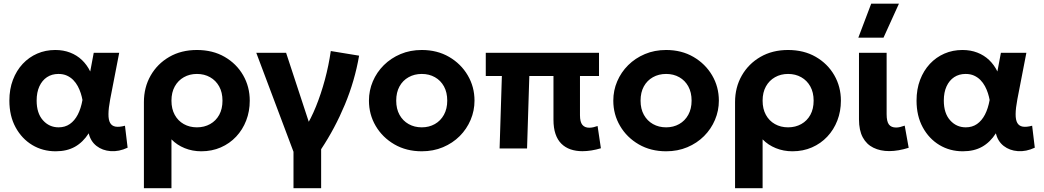

<svg xmlns="http://www.w3.org/2000/svg" viewBox="-20 -784 5515 1014"><path d="M274 15Q205.5 15 150.2 -18.2Q95 -51.5 62.2 -111.8Q29.5 -172 29.5 -252.5Q29.5 -313 48.2 -362.2Q67 -411.5 100 -446.8Q133 -482 176.8 -501Q220.5 -520 272 -520Q315 -520 350.5 -506.2Q386 -492.5 412.8 -467Q439.5 -441.5 456.5 -406.5L475 -505H609.5L562 -260Q553 -212.5 552.8 -181.5Q552.5 -150.5 561.8 -134.5Q571 -118.5 590.5 -115.2Q610 -112 640 -120L654 -4Q608 17.5 564.5 14.2Q521 11 489.8 -13.2Q458.5 -37.5 448.5 -80Q418.5 -33 376 -9Q333.5 15 274 15ZM289.5 -111.5Q323.5 -111.5 348.8 -129Q374 -146.5 390.8 -178.8Q407.5 -211 415.5 -256Q412.5 -273 406.5 -291.8Q400.5 -310.5 390.8 -328.8Q381 -347 366.8 -361.5Q352.5 -376 333.2 -384.8Q314 -393.5 288.5 -393.5Q254 -393.5 228.2 -376.5Q202.5 -359.5 188 -328Q173.5 -296.5 173.5 -253Q173.5 -186 206.8 -148.8Q240 -111.5 289.5 -111.5Z M740 210V-244.5Q740 -322.5 775.5 -384.8Q811 -447 874 -483.5Q937 -520 1020 -520Q1103.5 -520 1166.2 -483.8Q1229 -447.5 1264 -386.8Q1299 -326 1299 -252.5Q1299 -196 1280.2 -147.5Q1261.5 -99 1227.2 -62.5Q1193 -26 1146 -5.5Q1099 15 1043 15Q996.5 15 955.5 -1.5Q914.5 -18 885.5 -48V210ZM1020 -111.5Q1059 -111.5 1089.8 -128.8Q1120.5 -146 1137.8 -177.5Q1155 -209 1155 -252.5Q1155 -296 1137.5 -327.5Q1120 -359 1089.5 -376.2Q1059 -393.5 1020 -393.5Q981.5 -393.5 951 -376.2Q920.5 -359 903 -327.5Q885.5 -296 885.5 -252.5Q885.5 -209 902.8 -177.5Q920 -146 950.5 -128.8Q981 -111.5 1020 -111.5Z M1530 210V17.5L1333.5 -505H1491L1631 -79L1590 -106Q1622 -155.5 1648.8 -221.8Q1675.5 -288 1695.8 -363Q1716 -438 1727 -514.5L1876.5 -490Q1853.5 -356.5 1801.2 -231.2Q1749 -106 1676 4V210Z M2207.5 15Q2126 15 2063 -21.5Q2000 -58 1964.2 -118.8Q1928.5 -179.5 1928.5 -252.5Q1928.5 -306 1949 -354.2Q1969.5 -402.5 2007 -439.8Q2044.5 -477 2095.5 -498.5Q2146.5 -520 2207.5 -520Q2289 -520 2351.8 -483.5Q2414.5 -447 2450.2 -386.2Q2486 -325.5 2486 -252.5Q2486 -199.5 2465.5 -151Q2445 -102.5 2407.8 -65.2Q2370.5 -28 2319.5 -6.5Q2268.5 15 2207.5 15ZM2207.5 -111.5Q2246 -111.5 2276.5 -128.8Q2307 -146 2324.5 -177.8Q2342 -209.5 2342 -252.5Q2342 -296 2324.8 -327.5Q2307.5 -359 2277 -376.2Q2246.5 -393.5 2207.5 -393.5Q2168.5 -393.5 2137.8 -376.2Q2107 -359 2089.8 -327.5Q2072.5 -296 2072.5 -252.5Q2072.5 -209 2090 -177.5Q2107.5 -146 2138 -128.8Q2168.5 -111.5 2207.5 -111.5Z M3056 14.5Q3021.5 14.5 2993.2 4.8Q2965 -5 2944.8 -25Q2924.5 -45 2913.8 -76.5Q2903 -108 2903 -152V-382.5H2775.5L2763.5 0H2618.5L2630.5 -382.5H2545.5V-505H3143.5V-382.5H3043V-175.5Q3043 -140 3055.5 -124.8Q3068 -109.5 3092 -109.5Q3102.5 -109.5 3113.8 -112Q3125 -114.5 3136 -118.5L3153.5 -1Q3128.5 6.5 3103.8 10.5Q3079 14.5 3056 14.5Z M3498 15Q3416.5 15 3353.5 -21.5Q3290.5 -58 3254.8 -118.8Q3219 -179.5 3219 -252.5Q3219 -306 3239.5 -354.2Q3260 -402.5 3297.5 -439.8Q3335 -477 3386 -498.5Q3437 -520 3498 -520Q3579.5 -520 3642.2 -483.5Q3705 -447 3740.8 -386.2Q3776.5 -325.5 3776.5 -252.5Q3776.5 -199.5 3756 -151Q3735.5 -102.5 3698.2 -65.2Q3661 -28 3610 -6.5Q3559 15 3498 15ZM3498 -111.5Q3536.5 -111.5 3567 -128.8Q3597.5 -146 3615 -177.8Q3632.5 -209.5 3632.5 -252.5Q3632.5 -296 3615.2 -327.5Q3598 -359 3567.5 -376.2Q3537 -393.5 3498 -393.5Q3459 -393.5 3428.2 -376.2Q3397.5 -359 3380.2 -327.5Q3363 -296 3363 -252.5Q3363 -209 3380.5 -177.5Q3398 -146 3428.5 -128.8Q3459 -111.5 3498 -111.5Z M3862 210V-244.5Q3862 -322.5 3897.5 -384.8Q3933 -447 3996 -483.5Q4059 -520 4142 -520Q4225.5 -520 4288.2 -483.8Q4351 -447.5 4386 -386.8Q4421 -326 4421 -252.5Q4421 -196 4402.2 -147.5Q4383.5 -99 4349.2 -62.5Q4315 -26 4268 -5.5Q4221 15 4165 15Q4118.5 15 4077.5 -1.5Q4036.5 -18 4007.5 -48V210ZM4142 -111.5Q4181 -111.5 4211.8 -128.8Q4242.5 -146 4259.8 -177.5Q4277 -209 4277 -252.5Q4277 -296 4259.5 -327.5Q4242 -359 4211.5 -376.2Q4181 -393.5 4142 -393.5Q4103.5 -393.5 4073 -376.2Q4042.5 -359 4025 -327.5Q4007.5 -296 4007.5 -252.5Q4007.5 -209 4024.8 -177.5Q4042 -146 4072.5 -128.8Q4103 -111.5 4142 -111.5Z M4676.5 14Q4629 14 4592.8 -3.8Q4556.5 -21.5 4536.5 -58.5Q4516.5 -95.5 4516.5 -154V-505H4662.5V-181Q4662.5 -142 4674.8 -126.2Q4687 -110.5 4712.5 -110.5Q4722.5 -110.5 4734 -113.2Q4745.5 -116 4758 -120.5L4779 -3.5Q4752 5 4726 9.5Q4700 14 4676.5 14ZM4513 -585 4581 -764.5H4727.5L4646 -585Z M5065 15Q4996.5 15 4941.2 -18.2Q4886 -51.5 4853.2 -111.8Q4820.5 -172 4820.5 -252.5Q4820.5 -313 4839.2 -362.2Q4858 -411.5 4891 -446.8Q4924 -482 4967.8 -501Q5011.5 -520 5063 -520Q5106 -520 5141.5 -506.2Q5177 -492.5 5203.8 -467Q5230.5 -441.5 5247.5 -406.5L5266 -505H5400.5L5353 -260Q5344 -212.5 5343.8 -181.5Q5343.5 -150.5 5352.8 -134.5Q5362 -118.5 5381.5 -115.2Q5401 -112 5431 -120L5445 -4Q5399 17.5 5355.5 14.2Q5312 11 5280.8 -13.2Q5249.5 -37.5 5239.5 -80Q5209.5 -33 5167 -9Q5124.5 15 5065 15ZM5080.5 -111.5Q5114.5 -111.5 5139.8 -129Q5165 -146.5 5181.8 -178.8Q5198.5 -211 5206.5 -256Q5203.5 -273 5197.5 -291.8Q5191.5 -310.5 5181.8 -328.8Q5172 -347 5157.8 -361.5Q5143.5 -376 5124.2 -384.8Q5105 -393.5 5079.5 -393.5Q5045 -393.5 5019.2 -376.5Q4993.5 -359.5 4979 -328Q4964.5 -296.5 4964.5 -253Q4964.5 -186 4997.8 -148.8Q5031 -111.5 5080.5 -111.5Z"/></svg>

Font: Geologica SemiBold
Style: Regular
Weight: 600
Designer: Sindre Bremnes, Frode Helland
Foundry: Monokrom Skriftforlag AS
Version: Version 1.010;gftools[0.9.28]